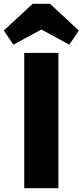

<svg xmlns="http://www.w3.org/2000/svg" viewBox="-64 -986 433 1006"><path d="M63 0V-709H242V0ZM6 -752 -44 -826 107 -966H198L349 -826L299 -752L84 -869L221 -868Z"/></svg>

Font: Outfit Thin ExtraBold
Style: Regular
Weight: 800
Version: Version 1.100;gftools[0.9.27]